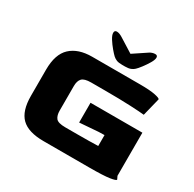

<svg xmlns="http://www.w3.org/2000/svg" viewBox="-170 -979 1176 1161"><g transform="rotate(30 417.5 -398.0)"><path d="M273 0Q166 0 118 -47Q70 -94 70 -199V-382Q70 -490 123 -539.5Q176 -589 273 -589H607Q676 -589 712.5 -581.5Q749 -574 749 -566L718 -441Q693 -444 620.5 -447.5Q548 -451 438 -451H345Q298 -451 281.5 -433.5Q265 -416 265 -380V-209Q265 -175 279.5 -156.5Q294 -138 345 -138H426Q472 -138 509 -138.5Q546 -139 574 -140V-216L534 -215L403 -205V-343H765V-42L775 -21Q775 -13 733 -6.5Q691 0 591 0ZM310 -778Q310 -762 325.5 -737.5Q341 -713 360 -690.5Q379 -668 390 -658Q401 -648 415 -642.5Q429 -637 454 -637H474Q498 -637 513 -643Q528 -649 537 -658Q548 -668 565.5 -691Q583 -714 597.5 -738.5Q612 -763 612 -778Q612 -795 593 -794Q574 -793 557 -782L464 -720L365 -782Q344 -795 327 -795.5Q310 -796 310 -778Z"/></g></svg>

Font: Goldman
Style: Bold
Weight: 700
Designer: Jaikishan Patel
Version: Version 1.000; ttfautohint (v1.8.3)